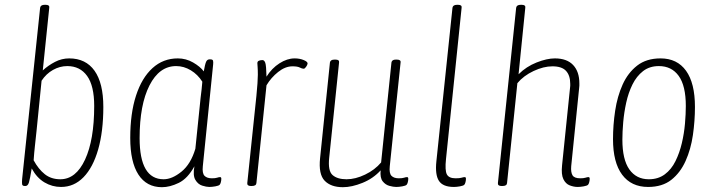

<svg xmlns="http://www.w3.org/2000/svg" viewBox="-20 -772 2977 799"><path d="M234 6Q197 6 165 -13Q133 -32 112 -71Q105 -28 100.5 -13Q96 2 86 2H83Q73 2 72 -5.5Q71 -13 72 -26L147 -740Q149 -752 166 -752H170Q187 -752 185 -740L158 -479Q181 -500 209 -514.5Q237 -529 268 -529Q337 -529 373.5 -477.5Q410 -426 410 -327Q410 -225 388.5 -150Q367 -75 327.5 -34.5Q288 6 234 6ZM231 -26Q296 -26 334 -108Q372 -190 372 -331Q372 -415 342.5 -456Q313 -497 260 -497Q229 -497 200.5 -481Q172 -465 153 -436L132 -227Q129 -198 125.5 -166.5Q122 -135 120 -105Q140 -68 166.5 -47Q193 -26 231 -26Z M654 7Q590 7 556 -45.5Q522 -98 522 -198Q522 -300 546 -374Q570 -448 614.5 -488.5Q659 -529 720 -529Q754 -529 783.5 -512Q813 -495 828 -475Q833 -504 837.5 -514.5Q842 -525 852 -525H855Q865 -525 866.5 -519.5Q868 -514 867 -504L824 -80Q821 -51 831 -40.5Q841 -30 862 -30Q876 -30 883.5 -32.5Q891 -35 896 -35Q901 -35 901 -28Q901 -21 899 -13.5Q897 -6 894 -3Q890 1 876 3.5Q862 6 851 6Q839 6 821.5 0.5Q804 -5 793 -23.5Q782 -42 789 -80Q761 -29 724 -11Q687 7 654 7ZM661 -26Q696 -26 735 -57.5Q774 -89 793 -153L815 -367Q817 -380 819 -400Q821 -420 822 -432Q803 -462 774 -479.5Q745 -497 713 -497Q643 -497 602 -416.5Q561 -336 561 -197Q561 -26 661 -26Z M1024 2Q1008 2 1009 -10L1047 -373Q1050 -402 1051.5 -425.5Q1053 -449 1053 -461Q1053 -482 1052 -494Q1051 -506 1051 -509Q1051 -517 1058 -519.5Q1065 -522 1072 -522Q1080 -522 1084 -510.5Q1088 -499 1089 -453Q1111 -488 1143 -508.5Q1175 -529 1206 -529Q1227 -529 1244 -522Q1261 -515 1260 -507Q1259 -501 1253.5 -493.5Q1248 -486 1244 -486Q1237 -486 1227.5 -491Q1218 -496 1197 -496Q1167 -496 1137.5 -472.5Q1108 -449 1089 -417L1047 -10Q1046 2 1028 2Z M1407 7Q1357 7 1331 -20Q1305 -47 1312 -114L1353 -512Q1355 -524 1372 -524H1376Q1393 -524 1391 -512L1350 -116Q1344 -61 1364 -43.5Q1384 -26 1422 -26Q1459 -26 1499.5 -45.5Q1540 -65 1566 -96L1609 -512Q1611 -524 1627 -524H1631Q1649 -524 1647 -512L1602 -80Q1599 -51 1609 -40.5Q1619 -30 1640 -30Q1654 -30 1661.5 -32.5Q1669 -35 1674 -35Q1679 -35 1679 -28Q1679 -21 1677 -13.5Q1675 -6 1672 -3Q1668 1 1654 3.5Q1640 6 1629 6Q1617 6 1600.5 1.5Q1584 -3 1572.5 -17.5Q1561 -32 1564 -63Q1533 -29 1488.5 -11Q1444 7 1407 7Z M1869 6Q1823 6 1806.5 -19.5Q1790 -45 1796 -101L1863 -740Q1865 -752 1882 -752H1886Q1903 -752 1901 -740L1836 -110Q1831 -63 1839.5 -46.5Q1848 -30 1876 -30Q1893 -30 1901 -32.5Q1909 -35 1914 -35Q1919 -35 1919 -28Q1919 -21 1917 -13.5Q1915 -6 1912 -3Q1908 1 1894 3.5Q1880 6 1869 6Z M2384 6Q2368 6 2351 -0.5Q2334 -7 2324.5 -26.5Q2315 -46 2319 -84L2352 -405Q2353 -410 2353 -414.5Q2353 -419 2353 -423Q2353 -458 2335.5 -477Q2318 -496 2279 -496Q2242 -496 2200.5 -476.5Q2159 -457 2133 -426L2090 -10Q2089 2 2071 2H2067Q2051 2 2052 -10L2128 -740Q2130 -752 2147 -752H2151Q2168 -752 2166 -740L2138 -463Q2170 -495 2213 -512Q2256 -529 2289 -529Q2339 -529 2365 -501.5Q2391 -474 2391 -425Q2391 -421 2391 -415.5Q2391 -410 2390 -405L2357 -80Q2355 -55 2362.5 -42.5Q2370 -30 2395 -30Q2409 -30 2416.5 -32.5Q2424 -35 2429 -35Q2434 -35 2434 -28Q2434 -21 2432 -13.5Q2430 -6 2427 -3Q2423 1 2409 3.5Q2395 6 2384 6Z M2677 6Q2607 6 2569 -45Q2531 -96 2531 -193Q2531 -252 2540 -311.5Q2549 -371 2571 -420Q2593 -469 2631.5 -499Q2670 -529 2729 -529Q2798 -529 2835 -477.5Q2872 -426 2872 -327Q2872 -269 2863.5 -210Q2855 -151 2833 -102Q2811 -53 2773.5 -23.5Q2736 6 2677 6ZM2680 -26Q2719 -26 2746.5 -46.5Q2774 -67 2791 -101.5Q2808 -136 2817.5 -176.5Q2827 -217 2830.5 -257.5Q2834 -298 2834 -331Q2834 -415 2804.5 -456Q2775 -497 2722 -497Q2683 -497 2656 -476Q2629 -455 2612 -420.5Q2595 -386 2586 -345Q2577 -304 2573.5 -263.5Q2570 -223 2570 -191Q2570 -108 2599 -67Q2628 -26 2680 -26Z"/></svg>

Font: Asap Condensed Condensed Thin
Style: Italic
Weight: 100
Width: 3
Italic angle: -6°
Designer: Pablo Cosgaya
Foundry: Omnibus-Type
Version: Version 3.001; ttfautohint (v1.8.4.7-5d5b)